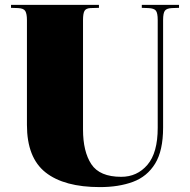

<svg xmlns="http://www.w3.org/2000/svg" viewBox="-20 -750 776 784"><path d="M388 14Q242 14 166 -46Q90 -106 90 -240V-668Q90 -693 83.5 -704.5Q77 -716 54 -717L25 -718V-730H384V-718L349 -717Q331 -716 325 -705.5Q319 -695 319 -668V-221Q319 -131 353 -79.5Q387 -28 475 -28Q540 -28 582 -77Q624 -126 624 -228V-668Q624 -697 616.5 -706.5Q609 -716 586 -717L559 -718V-730H711V-718L682 -717Q661 -716 653.5 -706.5Q646 -697 646 -668V-229Q646 -135 613.5 -82Q581 -29 523 -7.5Q465 14 388 14Z"/></svg>

Font: Literata 72pt Black
Style: Regular
Weight: 900
Designer: Latin by Veronika Burian and Jose Scaglione. Greek by Irene Vlachou. Cyrillic by Vera Evstafieva.
Foundry: TypeTogether
Version: Version 3.002